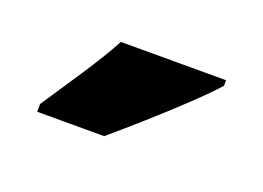

<svg xmlns="http://www.w3.org/2000/svg" viewBox="-42 -849 447 326"><g transform="rotate(20 181.5 -686.0)"><path d="M323 -756Q307 -738 278.5 -711Q250 -684 218.5 -656Q187 -628 161 -606H40V-620Q64 -656 89.5 -694.5Q115 -733 133 -766H323Z"/></g></svg>

Font: Noto Sans Telugu Condensed Black
Style: Regular
Weight: 900
Width: 3
Designer: Jelle Bosma - Monotype Design Team
Foundry: Monotype Imaging Inc.
Version: Version 2.005; ttfautohint (v1.8.4.7-5d5b)